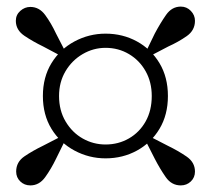

<svg xmlns="http://www.w3.org/2000/svg" viewBox="-20 -659 640 582"><path d="M425 -484 418 -493 449 -557Q466 -589 483.5 -614Q501 -639 528 -639Q546 -639 558.5 -626Q571 -613 571 -596Q571 -567 546 -549.5Q521 -532 490 -518ZM159 -368Q159 -324 179 -290.5Q199 -257 231 -239Q263 -221 300 -221Q339 -221 371 -239.5Q403 -258 421.5 -291Q440 -324 440 -368Q440 -410 421.5 -443Q403 -476 371 -495Q339 -514 300 -514Q263 -514 230.5 -495Q198 -476 178.5 -443Q159 -410 159 -368ZM110 -368Q110 -425 136 -467.5Q162 -510 206 -533.5Q250 -557 300 -557Q352 -557 395 -533.5Q438 -510 463.5 -467.5Q489 -425 489 -368Q489 -311 463.5 -268.5Q438 -226 395 -202.5Q352 -179 300 -179Q250 -179 206 -202.5Q162 -226 136 -268.5Q110 -311 110 -368ZM183 -493 175 -484 111 -518Q80 -533 54 -550.5Q28 -568 28 -596Q28 -614 41.5 -626Q55 -638 72 -638Q99 -638 117 -613.5Q135 -589 150 -557ZM174 -250 182 -243 150 -178Q135 -147 117 -122Q99 -97 72 -97Q54 -97 41.5 -109Q29 -121 29 -139Q29 -168 54 -185Q79 -202 110 -217ZM417 -241 425 -250 489 -217Q520 -202 545.5 -184.5Q571 -167 571 -139Q571 -121 558.5 -109Q546 -97 528 -97Q500 -97 482.5 -122Q465 -147 449 -178Z"/></svg>

Font: Noto Serif JP ExtraLight ExtraBold
Style: Regular
Weight: 800
Version: Version 2.003-H1;hotconv 1.1.1;makeotfexe 2.6.0